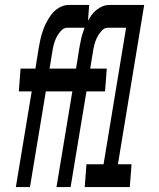

<svg xmlns="http://www.w3.org/2000/svg" viewBox="-20 -755 640 775"><path d="M101 0H44L108 -386H56L63 -478H123L136 -560Q139 -574 141.5 -588Q144 -602 148 -615.5Q152 -629 157 -642Q162 -655 169.5 -668.5Q177 -682 185.5 -694Q194 -706 206 -715.5Q218 -725 231 -730Q244 -735 258 -735H340L333 -643H251Q237 -643 225.5 -630Q214 -617 207.5 -603.5Q201 -590 197 -575Q193 -560 191 -545L180 -478H294L287 -386H165ZM265 0H208L272 -386H220L227 -478H287L300 -560Q303 -574 305.5 -588Q308 -602 312 -615.5Q316 -629 321 -642Q326 -655 333.5 -668.5Q341 -682 349.5 -694Q358 -706 370 -715.5Q382 -725 395 -730Q408 -735 422 -735H504L497 -643H415Q401 -643 389.5 -630Q378 -617 371.5 -603.5Q365 -590 361 -575Q357 -560 355 -545L344 -478H411L404 -386H329ZM322 0 329 -92H398L489 -643H433L440 -735H562L456 -92H511L504 0Z"/></svg>

Font: Iosevka SmBd Ex Obl
Style: Regular
Weight: 600
Width: 7
Italic angle: -9°
Monospace: yes
Designer: Belleve Invis
Foundry: Belleve Invis
Version: Version 32.5.0; ttfautohint (v1.8.4)